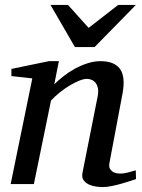

<svg xmlns="http://www.w3.org/2000/svg" viewBox="-20 -740 570 772"><path d="M526.9 -20Q520.5 -17.6 504.6 -12.5Q488.8 -7.3 469.2 -1.7Q449.7 3.9 429.2 8.1Q408.7 12.2 393.1 12.2Q384.3 12.2 368.9 10.5Q353.5 8.8 339.4 2.7Q325.2 -3.4 316.4 -15.1Q307.6 -26.9 312 -46.9L373 -354Q376.5 -374 373.3 -387.2Q370.1 -400.4 363 -408.4Q356 -416.5 346.7 -419.7Q337.4 -422.9 329.1 -422.9Q316.9 -422.9 299.1 -415.8Q281.2 -408.7 261.5 -397Q241.7 -385.3 221.7 -369.4Q201.7 -353.5 185.1 -335.9L116.2 0H22.9L109.9 -424.8L25.9 -434.1V-462.9L176.8 -494.1H216.8L198.2 -400.9Q214.8 -417.5 236.3 -434.3Q257.8 -451.2 282.2 -464.4Q306.6 -477.5 332.8 -485.8Q358.9 -494.1 383.8 -494.1Q438.5 -494.1 461.7 -463.9Q484.9 -433.6 473.1 -366.2L419.9 -84Q417.5 -69.8 422.1 -61.5Q426.8 -53.2 434.3 -48.8Q441.9 -44.4 450.2 -43.2Q458.5 -42 462.9 -42Q476.6 -42 492.7 -45.9Q508.8 -49.8 525.9 -55.2ZM360.4 -550.8H281.2L183.1 -720.2H253.4L336.4 -627.9L455.1 -720.2H526.4Z"/></svg>

Font: Charis SIL Eur
Style: Italic
Weight: 400
Italic angle: -11°
Foundry: SIL International
Version: Version 5.000